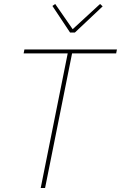

<svg xmlns="http://www.w3.org/2000/svg" viewBox="-20 -947 609 967"><path d="M343 -678 207 0H185L321 -678H99L103 -698H569L565 -678ZM333 -783 244 -917 258 -927 346 -800 484 -927 497 -915 357 -783Z"/></svg>

Font: IBM Plex Sans Cond Thin
Style: Italic
Weight: 100
Width: 3
Italic angle: -11°
Designer: Mike Abbink, Paul van der Laan, Pieter van Rosmalen
Foundry: Bold Monday
Version: Version 1.3